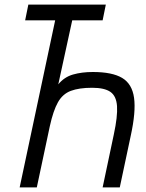

<svg xmlns="http://www.w3.org/2000/svg" viewBox="-20 -820 640 840"><path d="M443 -800 429 -731H90L104 -800ZM66 0 236 -800H311L235 -451Q261 -483 299.5 -494Q338 -505 386 -505Q471 -505 514.5 -479Q558 -453 566.5 -392Q575 -331 552 -226L504 0H429L478 -232Q495 -311 492 -355.5Q489 -400 463 -418Q437 -436 383 -436Q326 -436 290 -422.5Q254 -409 233.5 -372.5Q213 -336 198 -268L141 0Z"/></svg>

Font: Victor Mono
Style: Italic
Weight: 400
Italic angle: -12°
Monospace: yes
Designer: Rune Bjørnerås
Version: Version 1.561;gftools[0.9.30]